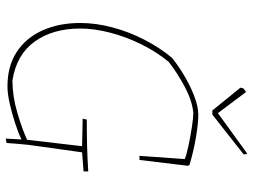

<svg xmlns="http://www.w3.org/2000/svg" viewBox="-124 -728 865 656"><g transform="rotate(90 308.0 -400.5)"><path d="M454 12 457 -42Q435 -31 401 -20Q367 -9 333.5 -1.5Q300 6 276 6Q206 6 157.5 -26Q109 -58 84 -114.5Q59 -171 59 -242Q59 -296 74 -352.5Q89 -409 116 -461.5Q143 -514 178 -556Q201 -575 235.5 -596Q270 -617 307 -631.5Q344 -646 372 -646Q402 -646 449.5 -638Q497 -630 544 -616L547 -611L527 -445H513L524 -600Q505 -607 473.5 -613.5Q442 -620 412 -624.5Q382 -629 366 -629Q325 -625 278.5 -600.5Q232 -576 192 -545Q158 -504 132 -451.5Q106 -399 92 -344.5Q78 -290 78 -243Q78 -149 122.5 -87Q167 -25 255 -11Q309 -11 365 -27.5Q421 -44 458 -61L480 -249L386 -251L389 -265Q435 -265 477 -266Q519 -267 566 -270V-254L501 -249Q496 -213 491 -177.5Q486 -142 481 -106Q474 -60 472 -29.5Q470 1 469 9ZM358 -694 280 -790 282 -799Q287 -805 295 -809L367 -713L505 -813Q508 -810 508 -801L372 -694Z"/></g></svg>

Font: Labrada Thin
Style: Italic
Weight: 100
Italic angle: -7°
Designer: Mercedes Jáuregui
Foundry: Omnibus-Type Team
Version: Version 1.000; ttfautohint (v1.8.4.7-5d5b)